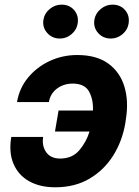

<svg xmlns="http://www.w3.org/2000/svg" viewBox="-20 -789 594 819"><path d="M290.1 -432.5Q251.1 -432.2 222.8 -410.9Q194.6 -389.6 188.6 -353.7H52.6Q62.5 -413 99.8 -458.1Q137.1 -503.2 191.9 -528.8Q246.8 -554.3 309.7 -554.3Q392 -554.3 442.3 -517.6Q492.5 -480.8 511 -418.5Q529.5 -356.2 516.7 -278.8L514.9 -265.6Q502.1 -187.9 462.9 -125.5Q423.7 -63.2 361.3 -26.6Q299 9.9 215.9 9.9Q150.2 9.9 104.2 -16Q58.2 -41.9 37.6 -90.2Q17 -138.5 28.1 -204.9H164.1Q158 -167.3 176.8 -140.1Q195.7 -112.9 236.5 -112.6Q288.7 -112.9 318.5 -148.3Q348.4 -183.6 361.9 -228H214.5L229.8 -317.5H376.4Q378.6 -364 360.1 -398.1Q341.6 -432.2 290.1 -432.5ZM452.8 -624.6Q419.4 -624.6 398.3 -648.6Q377.1 -672.6 382.8 -706Q387.8 -733 410.2 -751.1Q432.5 -769.2 459.5 -769.2Q494 -769.2 514 -745.4Q534.1 -721.6 528.4 -687.9Q524.5 -661.9 502.7 -643.3Q480.8 -624.6 452.8 -624.6ZM235.4 -624.6Q202.1 -624.6 180.9 -649Q159.8 -673.3 165.5 -706Q170.1 -733 192.6 -751.1Q215.2 -769.2 242.2 -769.2Q276.6 -769.2 296.7 -745.4Q316.8 -721.6 311.1 -687.9Q307.2 -661.9 285.3 -643.3Q263.5 -624.6 235.4 -624.6Z"/></svg>

Font: Inter UI
Style: Bold Italic
Weight: 700
Italic angle: 9.39999°
Designer: Rasmus Andersson
Foundry: rsms
Version: 3.2;8d6f07862